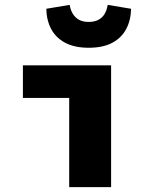

<svg xmlns="http://www.w3.org/2000/svg" viewBox="-20 -768 640 788"><path d="M264 0V-366H74V-500H436V0ZM344 -572Q286 -572 247.5 -592.5Q209 -613 190 -649Q171 -685 170 -732L266 -748Q269 -728 278.5 -712Q288 -696 304 -687Q320 -678 344 -678Q368 -678 384.5 -687Q401 -696 410 -712Q419 -728 422 -748L518 -732Q517 -685 498 -649Q479 -613 441 -592.5Q403 -572 344 -572Z"/></svg>

Font: Source Code Pro ExtraLight Black
Style: Regular
Weight: 900
Monospace: yes
Version: Version 1.018;hotconv 1.0.116;makeotfexe 2.5.65601